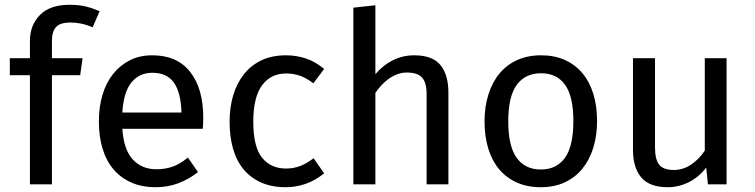

<svg xmlns="http://www.w3.org/2000/svg" viewBox="-20 -770 3154 802"><path d="M270 -750Q308 -750 336 -743.5Q364 -737 396 -723L367 -656Q341 -667 318 -671.5Q295 -676 275 -676Q231 -676 214 -657Q197 -638 197 -600V-527H325L315 -456H197V0H105V-456H21V-527H105V-599Q105 -665 147 -707.5Q189 -750 270 -750Z M491 -232Q497 -144 535 -103.5Q573 -63 633 -63Q669 -63 700 -73.5Q731 -84 765 -112L807 -51Q770 -22 726 -5Q682 12 631 12Q572 12 527.5 -8Q483 -28 453 -64Q423 -100 408 -150.5Q393 -201 393 -263Q393 -323 408 -373.5Q423 -424 452 -460.5Q481 -497 522 -518Q563 -539 616 -539Q720 -539 774.5 -469.5Q829 -400 829 -279Q829 -265 828.5 -253Q828 -241 827 -232ZM616 -466Q562 -466 529 -425.5Q496 -385 491 -300H738Q736 -382 707 -424Q678 -466 616 -466Z M1175 -66Q1204 -66 1231 -75.5Q1258 -85 1290 -109L1334 -46Q1297 -16 1256.5 -2Q1216 12 1174 12Q1115 12 1071 -7.5Q1027 -27 997.5 -62.5Q968 -98 953.5 -148.5Q939 -199 939 -261Q939 -321 954 -371.5Q969 -422 998.5 -459.5Q1028 -497 1072 -518Q1116 -539 1175 -539Q1217 -539 1257 -526Q1297 -513 1334 -482L1289 -422Q1257 -446 1230.5 -454.5Q1204 -463 1175 -463Q1111 -463 1074.5 -413.5Q1038 -364 1038 -261Q1038 -157 1074.5 -111.5Q1111 -66 1175 -66Z M1456 0V-738L1548 -748V-460Q1580 -498 1621.5 -518.5Q1663 -539 1710 -539Q1787 -539 1820 -498Q1853 -457 1853 -383V0H1762V-377Q1762 -425 1743 -446Q1724 -467 1679 -467Q1658 -467 1638.5 -459.5Q1619 -452 1602.5 -440Q1586 -428 1572 -412.5Q1558 -397 1548 -382V0Z M2375 -264Q2375 -367 2340.5 -415.5Q2306 -464 2240 -464Q2174 -464 2138.5 -415.5Q2103 -367 2103 -263Q2103 -160 2138 -111Q2173 -62 2239 -62Q2305 -62 2340 -111Q2375 -160 2375 -264ZM2004 -263Q2004 -324 2020 -375Q2036 -426 2066 -462.5Q2096 -499 2140 -519Q2184 -539 2240 -539Q2296 -539 2339.5 -519.5Q2383 -500 2413 -464Q2443 -428 2458.5 -377.5Q2474 -327 2474 -264Q2474 -203 2458 -152Q2442 -101 2412 -64.5Q2382 -28 2338.5 -8Q2295 12 2239 12Q2183 12 2139 -7.5Q2095 -27 2065 -63Q2035 -99 2019.5 -149.5Q2004 -200 2004 -263Z M2716 -527V-155Q2716 -104 2733.5 -82Q2751 -60 2794 -60Q2835 -60 2869 -84Q2903 -108 2924 -141V-527H3015V0H2937L2930 -70Q2899 -30 2857 -9Q2815 12 2769 12Q2693 12 2658.5 -29Q2624 -70 2624 -144V-527Z"/></svg>

Font: Feura Sans
Style: Regular
Weight: 400
Designer: Carrois Corporate & Edenspiekermann
Foundry: Carrois Corporate GbR & Edenspiekermann AG
Version: Version 1.001